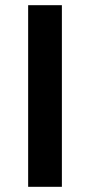

<svg xmlns="http://www.w3.org/2000/svg" viewBox="-20 -720 346 740"><path d="M88.5 0V-700H218.5V0Z"/></svg>

Font: Geologica Thin Roman Medium
Style: Regular
Weight: 500
Version: Version 1.010;gftools[0.9.28]